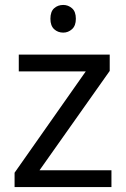

<svg xmlns="http://www.w3.org/2000/svg" viewBox="-20 -757 510 777"><path d="M431 0H39V-58L327 -468H56V-536H424V-470L140 -68H431ZM236 -737Q256 -737 271.5 -723.5Q287 -710 287 -681Q287 -653 271.5 -639Q256 -625 236 -625Q214 -625 199 -639Q184 -653 184 -681Q184 -710 199 -723.5Q214 -737 236 -737Z"/></svg>

Font: Noto Sans Hebrew Droid SemiBold
Style: Regular
Weight: 600
Designer: Monotype Design Team
Foundry: Monotype Imaging Inc.
Version: Version 1.100; ttfautohint (v1.8.4.7-5d5b)